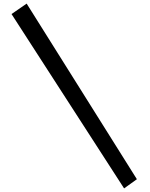

<svg xmlns="http://www.w3.org/2000/svg" viewBox="-20 -775 832 1066"><path d="M669 271 44 -697 128 -755 740 220Z"/></svg>

Font: Lora
Style: Italic
Weight: 400
Italic angle: -3°
Designer: Olga Karpushina, Alexei Vanyashin (Cyrillic)
Foundry: Cyreal
Version: Version 3.008